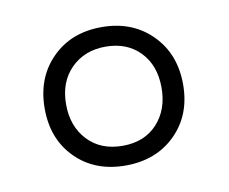

<svg xmlns="http://www.w3.org/2000/svg" viewBox="-46 -781 493 414"><g transform="rotate(-10 200.0 -573.5)"><path d="M199 -422Q132 -422 90 -464Q48 -506 48 -573Q48 -640 90 -682.5Q132 -725 199 -725Q266 -725 308.5 -682.5Q351 -640 351 -573Q351 -506 308.5 -464Q266 -422 199 -422ZM200 -465Q248 -465 276 -495.5Q304 -526 304 -574Q304 -623 275.5 -652.5Q247 -682 200 -682Q154 -682 124.5 -652.5Q95 -623 95 -574Q95 -526 123.5 -495.5Q152 -465 200 -465Z"/></g></svg>

Font: Noto Serif Sinhala Light
Style: Regular
Weight: 300
Designer: Jelle Bosma - Monotype Design Team
Foundry: Monotype Imaging Inc.
Version: Version 2.007; ttfautohint (v1.8.4.7-5d5b)